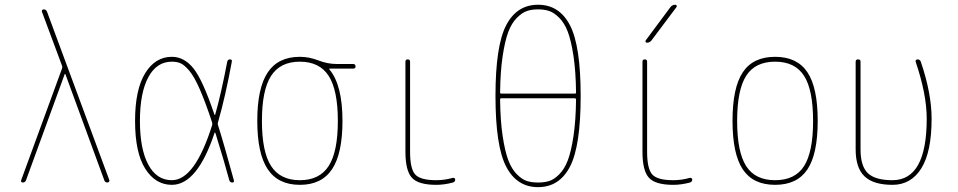

<svg xmlns="http://www.w3.org/2000/svg" viewBox="-20 -770 4040 810"><path d="M76.2 0Q72.3 0 69.8 -2.9Q67.4 -5.9 69.3 -9.8L242.2 -482.4Q243.2 -486.3 242.2 -491.2L157.2 -719.7Q155.3 -723.6 157.7 -727.1Q160.2 -730.5 164.1 -730.5Q174.8 -730.5 178.7 -719.7L441.4 -9.8Q442.4 -5.9 439.5 -2.9Q436.5 0 433.6 0Q422.9 0 419.9 -9.8L255.9 -457Q255.9 -458 253.9 -458Q252.9 -458 252.9 -457L89.8 -9.8Q85.9 0 76.2 0Z M705.1 -509.8Q640.6 -509.8 605.5 -443.8Q570.3 -377.9 570.3 -259.8Q570.3 -141.6 605.5 -75.7Q640.6 -9.8 705.1 -9.8Q801.8 -9.8 875 -242.2Q876 -248 875 -252.9Q846.7 -338.9 823.2 -392.6Q799.8 -446.3 779.3 -470.7Q758.8 -495.1 743.2 -502.4Q727.5 -509.8 705.1 -509.8ZM705.1 9.8Q635.7 9.8 592.8 -58.1Q549.8 -126 549.8 -259.8Q549.8 -391.6 592.3 -460.9Q634.8 -530.3 705.1 -530.3Q756.8 -530.3 795.9 -481.9Q835 -433.6 884.8 -286.1Q884.8 -285.2 886.2 -285.2Q887.7 -285.2 887.7 -286.1Q912.1 -371.1 938.5 -508.8Q940.4 -519.5 950.2 -519.5Q960 -519.5 958 -509.8Q931.6 -365.2 899.4 -252.9Q897.5 -248 899.4 -243.2Q924.8 -163.1 966.8 -8.8Q968.8 0 960 0Q950.2 0 947.3 -9.8Q928.7 -80.1 888.7 -209Q887.7 -210.9 885.7 -210.9Q812.5 9.8 705.1 9.8Z M1366.7 -449.7Q1328.1 -509.8 1245.1 -509.8Q1162.1 -509.8 1123.5 -449.7Q1085 -389.6 1085 -259.8Q1085 -129.9 1123.5 -69.8Q1162.1 -9.8 1245.1 -9.8Q1328.1 -9.8 1366.7 -69.8Q1405.3 -129.9 1405.3 -259.8Q1405.3 -389.6 1366.7 -449.7ZM1245.1 -530.3Q1284.2 -530.3 1323.2 -515.1Q1362.3 -500 1400.4 -500H1469.7Q1479.5 -500 1480 -490.2Q1480.5 -480.5 1469.7 -480.5H1370.1Q1369.1 -480.5 1369.1 -479Q1369.1 -477.5 1369.6 -477.5Q1370.1 -477.5 1370.1 -476.6Q1424.8 -411.1 1424.8 -259.8Q1424.8 -122.1 1380.9 -56.2Q1336.9 9.8 1245.1 9.8Q1153.3 9.8 1109.4 -56.2Q1065.4 -122.1 1065.4 -260.3Q1065.4 -398.4 1109.4 -464.4Q1153.3 -530.3 1245.1 -530.3Z M1820.3 9.8Q1745.1 9.8 1717.8 -20Q1690.4 -49.8 1690.4 -129.9V-509.8Q1690.4 -519.5 1700.2 -519.5Q1710 -519.5 1710 -509.8V-129.9Q1710 -57.6 1731.9 -33.7Q1753.9 -9.8 1820.3 -9.8Q1855.5 -9.8 1889.6 -19.5Q1893.6 -20.5 1897 -18.6Q1900.4 -16.6 1900.4 -12.7Q1900.4 -2.9 1890.6 0Q1854.5 9.8 1820.3 9.8Z M2094.7 -355.5Q2089.8 -355.5 2089.8 -349.6Q2090.8 -260.7 2100.6 -195.8Q2110.4 -130.9 2124.5 -93.8Q2138.7 -56.6 2160.6 -34.7Q2182.6 -12.7 2203.1 -6.3Q2223.6 0 2250 0Q2276.4 0 2296.9 -6.3Q2317.4 -12.7 2339.4 -34.7Q2361.3 -56.6 2375.5 -93.8Q2389.6 -130.9 2399.4 -195.8Q2409.2 -260.7 2410.2 -349.6Q2410.2 -354.5 2405.3 -355.5ZM2089.8 -379.9Q2089.8 -375 2094.7 -375H2405.3Q2410.2 -375 2410.2 -379.9Q2409.2 -468.8 2399.4 -533.7Q2389.6 -598.6 2375.5 -635.7Q2361.3 -672.9 2339.4 -694.8Q2317.4 -716.8 2296.9 -723.6Q2276.4 -730.5 2250 -730.5Q2223.6 -730.5 2203.1 -723.6Q2182.6 -716.8 2160.6 -694.8Q2138.7 -672.9 2124.5 -635.7Q2110.4 -598.6 2100.6 -533.7Q2090.8 -468.8 2089.8 -379.9ZM2384.8 -67.4Q2339.8 19.5 2250 19.5Q2160.2 19.5 2115.2 -67.4Q2070.3 -154.3 2070.3 -365.2Q2070.3 -576.2 2115.2 -663.1Q2160.2 -750 2250 -750Q2339.8 -750 2384.8 -663.1Q2429.7 -576.2 2429.7 -365.2Q2429.7 -154.3 2384.8 -67.4Z M2820.3 9.8Q2745.1 9.8 2717.8 -20Q2690.4 -49.8 2690.4 -129.9V-509.8Q2690.4 -519.5 2700.2 -519.5Q2710 -519.5 2710 -509.8V-129.9Q2710 -57.6 2731.9 -33.7Q2753.9 -9.8 2820.3 -9.8Q2855.5 -9.8 2889.6 -19.5Q2893.6 -20.5 2897 -18.6Q2900.4 -16.6 2900.4 -12.7Q2900.4 -2.9 2890.6 0Q2854.5 9.8 2820.3 9.8ZM2709 -589.8Q2705.1 -589.8 2703.6 -593.3Q2702.1 -596.7 2704.1 -599.6L2808.6 -740.2Q2816.4 -750 2829.1 -750Q2833 -750 2834.5 -746.6Q2835.9 -743.2 2834 -740.2L2728.5 -599.6Q2720.7 -589.8 2709 -589.8Z M3372.1 -450.2Q3334 -509.8 3250 -509.8Q3166 -509.8 3127.9 -450.2Q3089.8 -390.6 3089.8 -259.8Q3089.8 -128.9 3127.9 -69.3Q3166 -9.8 3250 -9.8Q3334 -9.8 3372.1 -69.3Q3410.2 -128.9 3410.2 -259.8Q3410.2 -390.6 3372.1 -450.2ZM3386.2 -55.2Q3342.8 9.8 3250 9.8Q3157.2 9.8 3113.8 -55.2Q3070.3 -120.1 3070.3 -260.3Q3070.3 -400.4 3113.8 -465.3Q3157.2 -530.3 3250 -530.3Q3342.8 -530.3 3386.2 -465.3Q3429.7 -400.4 3429.7 -260.3Q3429.7 -120.1 3386.2 -55.2Z M3745.1 9.8Q3665 9.8 3627.4 -25.9Q3589.8 -61.5 3589.8 -139.6V-509.8Q3589.8 -519.5 3600.1 -519.5Q3610.4 -519.5 3610.4 -509.8V-139.6Q3610.4 -69.3 3641.1 -39.6Q3671.9 -9.8 3745.1 -9.8Q3889.6 -9.8 3889.6 -269.5Q3889.6 -372.1 3842.8 -509.8Q3841.8 -513.7 3844.2 -516.6Q3846.7 -519.5 3850.6 -519.5Q3860.4 -519.5 3864.3 -510.7Q3910.2 -376 3910.2 -269.5Q3910.2 -128.9 3866.7 -59.6Q3823.2 9.8 3745.1 9.8Z"/></svg>

Font: Rounded Mgen+ 1mn thin
Style: Regular
Weight: 100
Designer: [Source Han Sans]
Ryoko NISHIZUKA  (kana & ideographs); Paul D. Hunt (Latin, Greek & Cyrillic); Wenlong ZHANG  (bopomofo
Version: Version 1.059.20150602